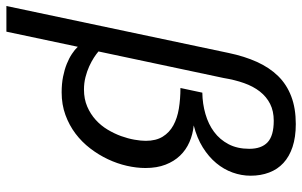

<svg xmlns="http://www.w3.org/2000/svg" viewBox="-216 -584 976 621"><g transform="rotate(90 272.5 -274.0)"><path d="M505.9 -255.9Q505.9 -227.1 498.8 -195.8Q491.7 -164.6 477.5 -134.5Q463.4 -104.5 442.6 -77.4Q421.9 -50.3 394.8 -29.8Q367.7 -9.3 334.2 2.9Q300.8 15.1 261.2 15.1Q233.4 15.1 210.4 10.5Q187.5 5.9 169.2 -1.5Q150.9 -8.8 137 -18.1Q123 -27.3 113.8 -37.1L64.9 193.8H-18.1L133.8 -524.9Q144.5 -576.2 162.8 -616.7Q181.2 -657.2 208.5 -685.1Q235.8 -712.9 274.2 -727.5Q312.5 -742.2 363.8 -742.2Q406.2 -742.2 437.7 -731.7Q469.2 -721.2 489.7 -702.1Q510.3 -683.1 520.5 -656Q530.8 -628.9 530.8 -596.2Q530.8 -566.4 520.5 -537.8Q510.3 -509.3 490 -484.9Q469.7 -460.4 439.2 -441.4Q408.7 -422.4 368.2 -412.1Q397 -409.2 422.1 -398.2Q447.3 -387.2 465.8 -367.9Q484.4 -348.6 495.1 -320.8Q505.9 -293 505.9 -255.9ZM128.9 -104Q136.7 -97.2 149.2 -89.1Q161.6 -81.1 177.2 -74Q192.9 -66.9 211.9 -62Q231 -57.1 252 -57.1Q282.7 -57.1 307.1 -67.6Q331.5 -78.1 350.1 -95Q368.7 -111.8 381.6 -133.3Q394.5 -154.8 402.6 -177Q410.6 -199.2 414.3 -220.2Q418 -241.2 418 -256.8Q418 -290 404.5 -311.8Q391.1 -333.5 367.9 -346.2Q344.7 -358.9 313.7 -364Q282.7 -369.1 247.1 -369.1L262.2 -439.9Q298.3 -440.4 331.3 -450Q364.3 -459.5 389.2 -478Q414.1 -496.6 429 -524.9Q443.8 -553.2 443.8 -591.8Q443.8 -631.3 422.6 -651.1Q401.4 -670.9 353 -670.9Q321.8 -670.9 298.6 -659.2Q275.4 -647.5 258.5 -626Q241.7 -604.5 231.2 -574.7Q220.7 -544.9 214.8 -508.8Z"/></g></svg>

Font: Lorenzo Sans
Style: Italic
Weight: 400
Italic angle: -12°
Foundry: Intel Corporation
Version: Version 1.00; ttfautohint (v1.5)